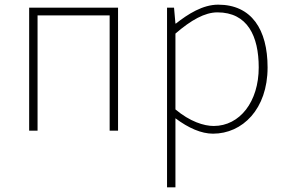

<svg xmlns="http://www.w3.org/2000/svg" viewBox="-20 -560 1226 823"><path d="M105 0H141V-494H450V0H486V-527H105Z M696 243H732V46V-53C788 -11 843 13 893 13C1019 13 1127 -92 1127 -271C1127 -434 1058 -540 915 -540C849 -540 786 -500 734 -459H732L726 -527H696ZM896 -20C854 -20 794 -39 732 -91V-416C799 -474 858 -507 912 -507C1041 -507 1089 -405 1089 -271C1089 -124 1008 -20 896 -20Z"/></svg>

Font: Noto Sans JP Thin
Style: Regular
Weight: 100
Designer: Ryoko NISHIZUKA 西塚涼子 (kana, bopomofo & ideographs); Paul D. Hunt (Latin, Greek & Cyrillic); Sandoll Communications 산돌커뮤니
Foundry: Adobe
Version: Version 2.004;hotconv 1.0.118;makeotfexe 2.5.65603